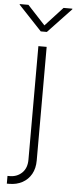

<svg xmlns="http://www.w3.org/2000/svg" viewBox="-93 -790 408 1026"><g transform="rotate(5 111.0 -277.0)"><path d="M88.9 -542.5H133.3V66.9Q133.3 109.4 116 140.1Q98.6 170.9 67.9 187.5Q37.1 204.1 -2.4 204.1H-15.1V162.6H-3.4Q36.1 162.6 62.5 137.2Q88.9 111.8 88.9 66.4ZM16.6 -757.8 111.3 -655.8 205.1 -757.8H252.4V-754.4L127.4 -622.1H94.7L-29.8 -754.4V-757.8Z"/></g></svg>

Font: Inter 16pt ExtraLight
Style: Regular
Weight: 250
Version: Version 4.001;git-66647c0bb